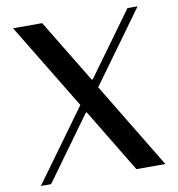

<svg xmlns="http://www.w3.org/2000/svg" viewBox="-87 -871 881 949"><g transform="rotate(-10 354.0 -396.0)"><path d="M323.7 -318.8 92.8 0H41.5L303.2 -360.4L41.5 -791.5H187.5L380.4 -474.1H385.3L615.7 -791.5H666.5L405.3 -431.2L666.5 0H521L328.1 -318.8Z"/></g></svg>

Font: Resagnicto
Style: Bold
Weight: 700
Version: Version 0.9991